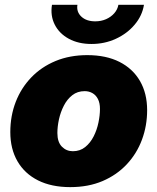

<svg xmlns="http://www.w3.org/2000/svg" viewBox="-20 -768 655 799"><path d="M272.5 10.7Q194.3 10.7 138.4 -17.3Q82.5 -45.4 52.7 -96.9Q22.9 -148.4 22.9 -218.3Q22.9 -285.6 45.4 -343.8Q67.9 -401.9 110.1 -445.8Q152.3 -489.7 211.4 -514.2Q270.5 -538.6 343.3 -538.6Q421.4 -538.6 477.1 -510.5Q532.7 -482.4 562.5 -430.9Q592.3 -379.4 592.3 -309.6Q592.3 -244.6 570.8 -186.8Q549.3 -128.9 507.8 -84.5Q466.3 -40 407 -14.6Q347.7 10.7 272.5 10.7ZM283.2 -138.7Q313 -138.7 334.5 -156Q356 -173.3 369.6 -200.2Q383.3 -227.1 389.6 -257.6Q396 -288.1 396 -314.5Q396 -339.4 387.5 -356Q378.9 -372.6 364.5 -380.6Q350.1 -388.7 332.5 -388.7Q302.2 -388.7 280.8 -371.8Q259.3 -355 245.6 -328.1Q231.9 -301.3 225.3 -271.2Q218.8 -241.2 218.8 -214.4Q218.8 -176.8 237.5 -157.7Q256.3 -138.7 283.2 -138.7ZM360.8 -585Q306.2 -585 266.4 -606.7Q226.6 -628.4 207.8 -665.5Q189 -702.6 196.3 -748H302.2Q297.4 -718.8 318.4 -699Q339.4 -679.2 376.5 -679.2Q400.9 -679.2 421.4 -688.2Q441.9 -697.3 455.6 -712.9Q469.2 -728.5 472.7 -748H579.1Q571.8 -702.6 540.5 -665.5Q509.3 -628.4 462.4 -606.7Q415.5 -585 360.8 -585Z"/></svg>

Font: Inter 24pt Black
Style: Italic
Weight: 900
Italic angle: -9.3988°
Designer: Rasmus Andersson
Foundry: rsms
Version: Version 4.001;git-66647c0bb